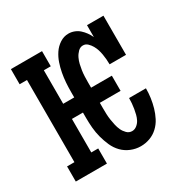

<svg xmlns="http://www.w3.org/2000/svg" viewBox="-128 -644 756 769"><g transform="rotate(-30 250.0 -260.0)"><path d="M311 8Q288 8 266 -1Q244 -10 228 -26.5Q212 -43 202.5 -64.5Q193 -86 187 -108.5Q181 -131 179 -154Q177 -177 177 -200V-225H126V-70H158V0H14V-70H48V-450H14V-520H158V-450H126V-295H177V-320Q177 -342 178.5 -363Q180 -384 184 -405.5Q188 -427 195 -447.5Q202 -468 214 -486Q226 -504 244.5 -516Q263 -528 284 -528Q298 -528 311 -523Q324 -518 334 -509Q344 -500 352 -489Q360 -478 366 -465V-520H442V-339H366Q366 -351 365 -362.5Q364 -374 362 -386Q360 -398 356.5 -409Q353 -420 347 -430.5Q341 -441 332 -449.5Q323 -458 311 -458Q298 -458 288 -448Q278 -438 272 -425.5Q266 -413 263 -400Q260 -387 258 -373.5Q256 -360 255.5 -346.5Q255 -333 255 -320V-295H351V-225H255V-200Q255 -186 255.5 -172.5Q256 -159 258 -146Q260 -133 263 -119.5Q266 -106 271.5 -94Q277 -82 287 -72Q297 -62 311 -62Q323 -62 333 -70Q343 -78 348.5 -88.5Q354 -99 357 -111Q360 -123 362 -135Q364 -147 365 -159Q366 -171 366 -183H444Q444 -161 441 -139.5Q438 -118 432 -97Q426 -76 416 -56.5Q406 -37 390 -22Q374 -7 353.5 0.5Q333 8 311 8Z"/></g></svg>

Font: Iosevka Curly Slab
Style: Regular
Weight: 400
Monospace: yes
Designer: Belleve Invis
Foundry: Belleve Invis
Version: Version 22.1.2; ttfautohint (v1.8.4)